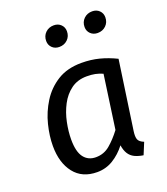

<svg xmlns="http://www.w3.org/2000/svg" viewBox="-142 -866 853 979"><g transform="rotate(-20 284.5 -377.0)"><path d="M331 -539.1Q382 -539.1 426.7 -527.6Q471.4 -516.1 516.5 -494L462.6 -120.5Q458.6 -92.5 464 -77Q469.5 -61.6 494.5 -51.6L468.2 12Q442.1 8.1 422 -1.4Q402 -11 390.4 -29.5Q378.8 -48 374.7 -76Q343.8 -36 304.3 -11.9Q264.8 12.1 217.7 12.1Q136.7 12.1 93.1 -43.5Q49.6 -99 49.6 -190.1Q49.6 -244.1 64.6 -304.6Q79.7 -365.2 113.2 -418.7Q146.7 -472.2 200.3 -505.7Q253.9 -539.1 331 -539.1ZM332.9 -465.5Q283.1 -465.5 247.7 -439.6Q212.3 -413.6 190.4 -371.7Q168.5 -329.8 158.6 -281.4Q148.6 -233 148.6 -189.1Q148.6 -123.3 172 -92.4Q195.4 -61.6 237.2 -61.6Q280.9 -61.6 313.8 -89.5Q346.7 -117.3 377.5 -158.2L418.5 -448.6Q397.6 -457.6 378.2 -461.6Q358.8 -465.5 332.9 -465.5ZM253.9 -653.8Q230.7 -653.8 215.7 -668.4Q200.6 -683 200.6 -705.1Q200.6 -732.3 218.7 -749.9Q236.8 -767.5 264 -767.5Q287.2 -767.5 302.2 -752.9Q317.3 -738.3 317.3 -716.2Q317.3 -689 299.2 -671.4Q281.1 -653.8 253.9 -653.8ZM462.2 -653.8Q439 -653.8 424 -668.4Q408.9 -683 408.9 -705.1Q408.9 -732.3 427 -749.9Q445.1 -767.5 472.3 -767.5Q495.5 -767.5 510.6 -752.9Q525.6 -738.3 525.6 -716.2Q525.6 -689 507.5 -671.4Q489.4 -653.8 462.2 -653.8Z"/></g></svg>

Font: Fira Sans Variable
Style: Italic
Weight: 397
Italic angle: -8°
Designer: Carrois Corporate & Edenspiekermann AG
Foundry: Carrois Corporate GbR & Edenspiekermann AG
Version: Version 4.202